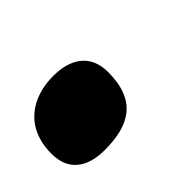

<svg xmlns="http://www.w3.org/2000/svg" viewBox="-50 -285 406 406"><g transform="rotate(-45 153.0 -82.0)"><path d="M85 12C159 12 207 -14 207 -100C207 -152 171 -176 119 -176C55 -176 0 -141 0 -62C0 -11 34 12 85 12Z"/></g></svg>

Font: Noto Sans Black
Style: Italic
Weight: 900
Italic angle: -12°
Designer: Monotype Design Team
Foundry: Monotype Imaging Inc.
Version: Version 2.013